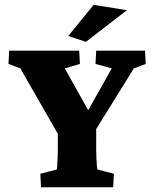

<svg xmlns="http://www.w3.org/2000/svg" viewBox="-20 -786 647 806"><path d="M542 -499 329.1 -156.2 383.8 -274.4V-173.8Q383.8 -168 383.8 -153.3Q383.8 -138.7 384.8 -121.6Q385.7 -104.5 386.7 -90.8Q387.7 -77.1 389.6 -74.2L458 -56.6L455.1 0H152.3L149.4 -56.6L217.8 -74.2Q219.7 -77.1 220.2 -90.8Q220.7 -104.5 221.7 -121.6Q222.7 -138.7 222.7 -153.3Q222.7 -168 222.7 -173.8V-274.4L261.7 -156.2L65.4 -499L15.6 -517.6L18.6 -573.2H312.5L315.4 -517.6L252 -499L364.3 -297.9H335.9L449.2 -499L380.9 -517.6L383.8 -573.2H588.9L591.8 -517.6ZM340.8 -610.4 266.6 -634.8 373 -765.6 512.7 -743.2Z"/></svg>

Font: Crimson Pro Black
Style: Regular
Weight: 900
Designer: Jacques Le Bailly
Foundry: Baron von Fonthausen
Version: Version 1.003